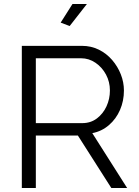

<svg xmlns="http://www.w3.org/2000/svg" viewBox="-20 -939 693 959"><path d="M89 0V-710H389Q435 -710 473.5 -691Q512 -672 540 -639.5Q568 -607 583.5 -567.5Q599 -528 599 -487Q599 -435 579.5 -390Q560 -345 524 -314Q488 -283 441 -274L615 0H536L369 -262H159V0ZM159 -324H391Q433 -324 464 -347.5Q495 -371 512 -408Q529 -445 529 -487Q529 -530 509.5 -566.5Q490 -603 457 -625.5Q424 -648 385 -648H159ZM328 -809 283 -826 342 -919H414Z"/></svg>

Font: Raleway
Style: Regular
Weight: 400
Designer: Matt McInerney, Pablo Impallari, Rodrigo Fuenzalida
Foundry: Matt McInerney, Pablo Impallari, Rodrigo Fuenzalida
Version: Version 4.101;RELEASE